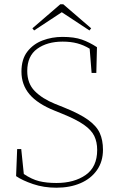

<svg xmlns="http://www.w3.org/2000/svg" viewBox="-20 -862 555 895"><path d="M243 13Q184 13 134 -4Q84 -21 55 -41L60 -167H79L91 -51Q128 -26 162.5 -17.5Q197 -9 243 -9Q326 -9 379.5 -46.5Q433 -84 433 -163Q433 -200 419.5 -228Q406 -256 371 -280.5Q336 -305 272 -331L235 -346Q155 -378 117.5 -422.5Q80 -467 80 -528Q80 -586 107.5 -621.5Q135 -657 178.5 -673.5Q222 -690 271 -690Q326 -690 361.5 -677.5Q397 -665 432 -642L429 -522H407L398 -635Q370 -652 340 -660Q310 -668 272 -668Q200 -668 153.5 -634.5Q107 -601 107 -531Q107 -473 142 -437.5Q177 -402 236 -378L276 -362Q351 -332 390.5 -303.5Q430 -275 445 -242Q460 -209 460 -164Q460 -109 432 -69Q404 -29 355 -8Q306 13 243 13ZM275 -842 405 -730 397 -720 268 -805 139 -720 131 -730 261 -842Z"/></svg>

Font: Source Serif Pro ExtraLight
Style: Regular
Weight: 200
Designer: Frank Grießhammer
Foundry: Adobe Systems Incorporated
Version: Version 3.001;hotconv 1.0.111;makeotfexe 2.5.65597